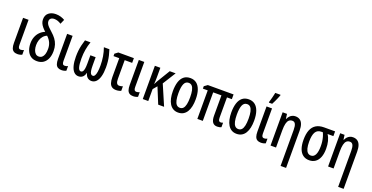

<svg xmlns="http://www.w3.org/2000/svg" viewBox="-31 -1731 5665 2925"><g transform="rotate(20 2802.0 -269.0)"><path d="M151.9 -539.1V-134.3Q151.9 -99.1 161.6 -84.2Q171.4 -69.3 191.9 -69.3Q205.6 -69.3 220.5 -73.2Q235.4 -77.1 244.1 -82.5V-7.3Q228 1 209 5.4Q189.9 9.8 168.5 9.8Q132.3 9.8 108.9 -4.6Q85.4 -19 74.2 -50.5Q63 -82 63 -132.8V-539.1Z M515.6 -763.2Q558.1 -763.2 595.5 -752Q632.8 -740.7 661.6 -723.1L628.9 -648.9Q599.6 -668.5 571.8 -677.2Q543.9 -686 517.6 -686Q482.9 -686 462.6 -669.4Q442.4 -652.8 442.4 -624Q442.4 -601.6 454.1 -580.1Q465.8 -558.6 488 -536.4Q510.3 -514.2 541.5 -486.3Q585 -448.2 614.3 -408.9Q643.6 -369.6 658.4 -324Q673.3 -278.3 673.3 -220.2Q673.3 -152.8 651.9 -101.1Q630.4 -49.3 588.6 -19.8Q546.9 9.8 485.4 9.8Q423.3 9.8 382.6 -19.3Q341.8 -48.3 321.3 -99.1Q300.8 -149.9 300.8 -214.4Q300.8 -270.5 319.1 -317.9Q337.4 -365.2 371.6 -399.9Q405.8 -434.6 452.6 -453.6Q422.9 -481 400.9 -507.6Q378.9 -534.2 367.2 -562.3Q355.5 -590.3 355.5 -622.6Q355.5 -690.4 400.4 -726.8Q445.3 -763.2 515.6 -763.2ZM500.5 -408.2Q464.8 -393.6 440.4 -364.7Q416 -335.9 403.8 -298.1Q391.6 -260.3 391.6 -217.3Q391.6 -176.3 402.3 -142.1Q413.1 -107.9 434.3 -87.2Q455.6 -66.4 486.8 -66.4Q518.1 -66.4 539.6 -84.7Q561 -103 572.3 -137.7Q583.5 -172.4 583.5 -222.2Q583.5 -276.4 564 -321.8Q544.4 -367.2 500.5 -408.2Z M866.2 -539.1V-134.3Q866.2 -99.1 876 -84.2Q885.7 -69.3 906.2 -69.3Q919.9 -69.3 934.8 -73.2Q949.7 -77.1 958.5 -82.5V-7.3Q942.4 1 923.3 5.4Q904.3 9.8 882.8 9.8Q846.7 9.8 823.2 -4.6Q799.8 -19 788.6 -50.5Q777.3 -82 777.3 -132.8V-539.1Z M1462.4 -539.1Q1478 -491.7 1488.5 -446.5Q1499 -401.4 1503.9 -355.2Q1508.8 -309.1 1508.8 -259.8Q1508.8 -174.3 1492.2 -114Q1475.6 -53.7 1444.1 -22Q1412.6 9.8 1369.1 9.8Q1329.1 9.8 1302.5 -14.4Q1275.9 -38.6 1265.6 -83.5H1263.2Q1252.9 -38.6 1226.6 -14.4Q1200.2 9.8 1157.7 9.8Q1114.7 9.8 1084 -21.7Q1053.2 -53.2 1037.1 -113.5Q1021 -173.8 1021 -259.8Q1021 -310.5 1025.9 -355.7Q1030.8 -400.9 1041 -445.6Q1051.3 -490.2 1066.9 -539.1H1156.2Q1133.3 -474.6 1121.6 -405.5Q1109.9 -336.4 1109.9 -261.7Q1109.9 -166.5 1124 -119.4Q1138.2 -72.3 1168.9 -72.3Q1187.5 -72.3 1199.2 -88.1Q1210.9 -104 1216.3 -136.7Q1221.7 -169.4 1221.7 -219.7V-353.5H1307.1V-219.7Q1307.1 -168.5 1312.5 -136Q1317.9 -103.5 1329.6 -88.1Q1341.3 -72.8 1360.8 -72.3Q1380.9 -72.3 1393.8 -93.3Q1406.7 -114.3 1413.3 -156Q1419.9 -197.8 1419.9 -260.3Q1419.9 -332.5 1408.4 -402.8Q1397 -473.1 1373 -539.1Z M1859.4 -539.1V-462.4H1738.3V-161.1Q1738.3 -113.3 1751.2 -90.3Q1764.2 -67.4 1792 -67.4Q1806.2 -67.4 1820.3 -70.3Q1834.5 -73.2 1849.1 -78.6V-5.9Q1835.9 1.5 1813.2 6.3Q1790.5 11.2 1769.5 11.2Q1727.5 11.2 1700.9 -6.8Q1674.3 -24.9 1662.1 -61.8Q1649.9 -98.6 1649.9 -155.8V-462.4H1557.1V-501.5L1607.4 -539.1Z M2028.3 -539.1V-134.3Q2028.3 -99.1 2038.1 -84.2Q2047.9 -69.3 2068.4 -69.3Q2082 -69.3 2096.9 -73.2Q2111.8 -77.1 2120.6 -82.5V-7.3Q2104.5 1 2085.4 5.4Q2066.4 9.8 2044.9 9.8Q2008.8 9.8 1985.4 -4.6Q1961.9 -19 1950.7 -50.5Q1939.5 -82 1939.5 -132.8V-539.1Z M2536.6 -539.1 2404.3 -328.1 2545.4 0H2449.7L2343.8 -258.8L2288.6 -193.4V0H2199.7V-539.1H2288.6V-392.1Q2288.6 -360.8 2287.6 -332.5Q2286.6 -304.2 2284.2 -277.8H2287.6Q2294.9 -293 2302.5 -307.4Q2310.1 -321.8 2316.9 -334L2440.9 -539.1Z M2959.5 -270Q2959.5 -208.5 2948.5 -157.2Q2937.5 -106 2914.8 -68.6Q2892.1 -31.2 2856.9 -10.7Q2821.8 9.8 2772.9 9.8Q2727.1 9.8 2692.4 -10.5Q2657.7 -30.8 2634.8 -67.9Q2611.8 -105 2600.3 -156.5Q2588.9 -208 2588.9 -270Q2588.9 -357.4 2608.6 -419.7Q2628.4 -481.9 2669.4 -515.4Q2710.4 -548.8 2774.9 -548.8Q2833.5 -548.8 2874.8 -517.1Q2916 -485.4 2937.7 -423.3Q2959.5 -361.3 2959.5 -270ZM2679.2 -269.5Q2679.2 -203.1 2689.2 -158Q2699.2 -112.8 2720.5 -90.1Q2741.7 -67.4 2774.9 -67.4Q2807.6 -67.4 2828.4 -89.6Q2849.1 -111.8 2859.1 -157Q2869.1 -202.1 2869.1 -270Q2869.1 -336.9 2859.1 -381.8Q2849.1 -426.8 2828.4 -449.2Q2807.6 -471.7 2774.4 -471.7Q2724.1 -471.7 2701.7 -421.4Q2679.2 -371.1 2679.2 -269.5Z M3434.6 -71.3Q3443.4 -71.3 3453.6 -73.2Q3463.9 -75.2 3472.7 -79.6V-7.3Q3461.4 -0.5 3443.8 3.4Q3426.3 7.3 3406.7 7.3Q3356 7.3 3331.3 -27.6Q3306.6 -62.5 3306.6 -133.8V-462.4H3172.9V0H3084.5V-462.4H3005.9V-501.5L3058.6 -539.1H3475.6V-462.4H3396.5V-135.7Q3396.5 -101.1 3405.8 -86.2Q3415 -71.3 3434.6 -71.3Z M3907.2 -270Q3907.2 -208.5 3896.2 -157.2Q3885.3 -106 3862.5 -68.6Q3839.8 -31.2 3804.7 -10.7Q3769.5 9.8 3720.7 9.8Q3674.8 9.8 3640.1 -10.5Q3605.5 -30.8 3582.5 -67.9Q3559.6 -105 3548.1 -156.5Q3536.6 -208 3536.6 -270Q3536.6 -357.4 3556.4 -419.7Q3576.2 -481.9 3617.2 -515.4Q3658.2 -548.8 3722.7 -548.8Q3781.2 -548.8 3822.5 -517.1Q3863.8 -485.4 3885.5 -423.3Q3907.2 -361.3 3907.2 -270ZM3627 -269.5Q3627 -203.1 3637 -158Q3647 -112.8 3668.2 -90.1Q3689.5 -67.4 3722.7 -67.4Q3755.4 -67.4 3776.1 -89.6Q3796.9 -111.8 3806.9 -157Q3816.9 -202.1 3816.9 -270Q3816.9 -336.9 3806.9 -381.8Q3796.9 -426.8 3776.1 -449.2Q3755.4 -471.7 3722.2 -471.7Q3671.9 -471.7 3649.4 -421.4Q3627 -371.1 3627 -269.5Z M4099.1 -539.1V-134.3Q4099.1 -99.1 4108.9 -84.2Q4118.7 -69.3 4139.2 -69.3Q4152.8 -69.3 4167.7 -73.2Q4182.6 -77.1 4191.4 -82.5V-7.3Q4175.3 1 4156.2 5.4Q4137.2 9.8 4115.7 9.8Q4079.6 9.8 4056.2 -4.6Q4032.7 -19 4021.5 -50.5Q4010.3 -82 4010.3 -132.8V-539.1ZM4023.4 -606V-618.2Q4027.3 -629.9 4033.7 -651.6Q4040 -673.3 4046.4 -698.5Q4052.7 -723.6 4057.6 -745.6Q4062.5 -767.6 4064.5 -778.3H4149.9V-767.1Q4140.6 -743.2 4128.7 -714.8Q4116.7 -686.5 4103.3 -658.4Q4089.8 -630.4 4076.7 -606Z M4477.1 -548.8Q4520.5 -548.8 4550 -528.6Q4579.6 -508.3 4594.7 -467.3Q4609.9 -426.3 4609.9 -364.3V239.3H4521V-343.8Q4521 -406.7 4505.6 -437.7Q4490.2 -468.8 4456.1 -468.8Q4422.9 -468.8 4401.6 -449.5Q4380.4 -430.2 4370.1 -387.9Q4359.9 -345.7 4359.9 -277.8V0H4271V-539.1H4341.8L4352.1 -463.4H4357.4Q4368.7 -489.7 4386.2 -508.8Q4403.8 -527.8 4426.8 -538.3Q4449.7 -548.8 4477.1 -548.8Z M5084 -242.2Q5084 -161.6 5061.8 -105.2Q5039.6 -48.8 4997.8 -19.5Q4956.1 9.8 4898.4 9.8Q4838.4 9.8 4796.9 -21.2Q4755.4 -52.2 4734.1 -111.3Q4712.9 -170.4 4712.9 -255.4Q4712.9 -350.1 4738 -413.1Q4763.2 -476.1 4814.5 -507.6Q4865.7 -539.1 4943.8 -539.1H5121.6V-462.4H5027.3Q5056.2 -418.9 5070.1 -364Q5084 -309.1 5084 -242.2ZM4803.2 -257.8Q4803.2 -192.9 4814.2 -150.4Q4825.2 -107.9 4846.7 -87.2Q4868.2 -66.4 4898.9 -66.4Q4946.3 -66.4 4970.2 -113.8Q4994.1 -161.1 4994.1 -252.9Q4994.1 -291 4989.5 -326.2Q4984.9 -361.3 4975.6 -395.3Q4966.3 -429.2 4951.2 -462.4H4928.2Q4862.8 -462.4 4833 -412.6Q4803.2 -362.8 4803.2 -257.8Z M5410.2 -548.8Q5453.6 -548.8 5483.2 -528.6Q5512.7 -508.3 5527.8 -467.3Q5543 -426.3 5543 -364.3V239.3H5454.1V-343.8Q5454.1 -406.7 5438.7 -437.7Q5423.3 -468.8 5389.2 -468.8Q5356 -468.8 5334.7 -449.5Q5313.5 -430.2 5303.2 -387.9Q5293 -345.7 5293 -277.8V0H5204.1V-539.1H5274.9L5285.2 -463.4H5290.5Q5301.8 -489.7 5319.3 -508.8Q5336.9 -527.8 5359.9 -538.3Q5382.8 -548.8 5410.2 -548.8Z"/></g></svg>

Font: Open Sans Condensed Medium
Style: Regular
Weight: 500
Width: 3
Designer: Monotype Design Team
Foundry: Monotype Imaging Inc.
Version: Version 3.000